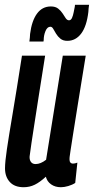

<svg xmlns="http://www.w3.org/2000/svg" viewBox="-20 -774 393 804"><path d="M79 10Q41 10 21 -12Q1 -34 1 -69Q1 -96 9 -150Q17 -204 33 -298.5Q49 -393 72 -541H169Q153 -440 142 -370.5Q131 -301 124 -254.5Q117 -208 112 -176.5Q107 -145 104 -119Q103 -105 109.5 -96Q116 -87 129 -87Q150 -87 173 -105L243 -541H339Q319 -417 306 -337.5Q293 -258 286 -212Q279 -166 275.5 -144.5Q272 -123 271.5 -116.5Q271 -110 271 -107Q271 -89 286 -89Q294 -89 304 -93L295 -8Q283 0 266 5Q249 10 235 10Q211 10 194 -2Q177 -14 172 -34Q147 -11 125.5 -0.5Q104 10 79 10ZM103 -600Q104 -608 105 -616.5Q106 -625 106 -632Q113 -687 135 -717Q157 -747 193 -747Q212 -747 223.5 -738Q235 -729 242 -718Q249 -707 255 -698Q261 -689 269 -689Q277 -689 281.5 -699Q286 -709 288.5 -722.5Q291 -736 293 -745Q293 -745 293.5 -749Q294 -753 294 -754H353Q352 -746 351 -738.5Q350 -731 350 -724Q343 -664 320 -633.5Q297 -603 262 -603Q244 -603 233 -612Q222 -621 215 -632.5Q208 -644 203 -653Q198 -662 191 -662Q178 -662 170.5 -644Q163 -626 163 -606Q163 -606 162.5 -603Q162 -600 162 -600Z"/></svg>

Font: Georama ExtraCondensed SemiBold
Style: Italic
Weight: 600
Width: 2
Italic angle: -9°
Designer: Jean-Baptiste Levee
Foundry: Production Type
Version: Version 1.000